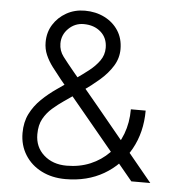

<svg xmlns="http://www.w3.org/2000/svg" viewBox="-52 -763 747 827"><g transform="rotate(5 321.0 -350.0)"><path d="M261 15Q203 15 157.5 -8Q112 -31 86 -72.5Q60 -114 60 -167Q60 -214 78 -250Q96 -286 126 -315Q156 -344 191 -368L266 -420Q295 -440 322 -461Q349 -482 367 -507Q385 -532 385 -563Q385 -606 356 -631.5Q327 -657 282 -657Q244 -657 216.5 -630Q189 -603 189 -565Q189 -534 208 -509Q227 -484 256 -449L375 -306L627 0H545L318 -274L205 -410Q184 -436 165.5 -460.5Q147 -485 136 -510.5Q125 -536 125 -565Q125 -608 146 -641.5Q167 -675 202.5 -695Q238 -715 282 -715Q329 -715 367 -696Q405 -677 427 -643Q449 -609 449 -563Q449 -524 428 -490Q407 -456 373 -426.5Q339 -397 300 -370L226 -319Q201 -302 177.5 -281.5Q154 -261 139 -234Q124 -207 124 -167Q124 -112 162.5 -77.5Q201 -43 261 -43Q317 -43 363.5 -62.5Q410 -82 444.5 -117.5Q479 -153 497.5 -202Q516 -251 516 -309H580Q580 -215 539 -141.5Q498 -68 426.5 -26.5Q355 15 261 15Z"/></g></svg>

Font: Figtree Light Light
Style: Regular
Weight: 300
Version: Version 2.001;gftools[0.9.30]